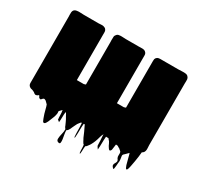

<svg xmlns="http://www.w3.org/2000/svg" viewBox="-147 -717 1161 1104"><g transform="rotate(30 433.5 -165.5)"><path d="M815 -60Q815 -50 816 -40.5Q817 -31 815 -22Q815 -21 814.5 -20.5Q814 -20 814 -19Q812 -13 810 -11Q809 -10 808 -8.5Q807 -7 805 -6Q803 -4 801 -3Q800 -3 800 -2.5Q800 -2 799 -2Q798 5 797.5 12Q797 19 796 27Q793 45 790.5 63Q788 81 784 98Q783 102 780.5 113Q778 124 773 127Q771 128 769 126Q767 124 766 123Q764 119 762.5 114.5Q761 110 759 106Q755 94 752.5 81.5Q750 69 746 57Q746 57 743.5 47Q741 37 740 36L719 57Q709 64 709.5 73Q710 82 712.5 93.5Q715 105 712 120Q711 130 710.5 139Q710 148 708 158Q708 159 705.5 161.5Q703 164 703 162Q692 151 692 143.5Q692 136 696.5 129.5Q701 123 702.5 115.5Q704 108 695 97Q691 88 692 78Q693 68 691 58Q690 56 687 53.5Q684 51 682 49Q679 48 678 45L667 39Q664 37 662 35.5Q660 34 656 34Q655 34 651.5 33.5Q648 33 648 34Q646 43 645.5 52Q645 61 643 70Q643 72 639.5 77Q636 82 632 81Q627 79 623 72Q619 65 616 61Q613 55 610.5 49Q608 43 604 37Q601 34 598 30.5Q595 27 592 23Q589 23 586 23.5Q583 24 580 23Q576 23 576 23Q574 45 574 66.5Q574 88 572 110Q572 111 570.5 108.5Q569 106 568 105Q567 104 563.5 98.5Q560 93 560 92Q559 73 558.5 54.5Q558 36 556 17Q555 20 554 23Q553 26 551 29Q550 30 550 31.5Q550 33 549 34Q549 35 548.5 36Q548 37 548 38Q547 39 547 40.5Q547 42 546 44Q542 60 536.5 74.5Q531 89 523 103Q521 107 518.5 110Q516 113 514 116Q511 120 508 124Q505 128 500 130Q498 143 498 155.5Q498 168 496 181Q495 182 493.5 182Q492 182 492 181Q490 167 490 153.5Q490 140 488 127Q482 123 479 116L476 111Q474 106 471.5 102Q469 98 467 94Q460 78 453 61.5Q446 45 438 30Q438 29 436 25Q436 25 436 24.5Q436 24 435 23H432Q428 23 428 23Q426 45 426 69Q426 93 424 116Q424 117 422 117.5Q420 118 420 117Q418 94 418 70Q418 46 416 24Q416 24 411 24Q407 28 403.5 33Q400 38 396 43Q392 50 388 59Q384 68 380 76Q379 80 376.5 84.5Q374 89 371 94Q367 100 364 102H363Q361 104 360 104Q359 115 362 130.5Q365 146 367 160Q369 174 367.5 183Q366 192 356 189Q342 186 342.5 170.5Q343 155 348 135.5Q353 116 352 102L349 99Q347 97 347 96Q343 90 342 86Q341 84 341 83Q341 82 340 81Q336 73 333 65.5Q330 58 326 51Q322 45 319 39Q316 33 312 26L308 19Q307 18 305.5 17.5Q304 17 304 18Q302 34 302 51.5Q302 69 300 86Q300 86 296.5 83Q293 80 292 79Q291 78 289.5 78Q288 78 288 77Q286 61 286 46Q286 31 283 15Q282 16 280 18Q278 20 276 22Q275 23 274 24Q273 25 272 26Q266 32 266 34.5Q266 37 267 42Q268 47 264 62Q263 67 261 72Q259 77 257 82Q254 89 251 97Q248 105 245 112Q243 116 238.5 124Q234 132 228 133Q221 134 217.5 125Q214 116 212 112Q207 99 203 86Q199 73 196 60Q194 53 192.5 46.5Q191 40 188 33Q182 28 176.5 21.5Q171 15 164 13Q163 12 160 12Q157 12 156 13Q152 15 147 21.5Q142 28 136 24Q130 22 128 15Q127 13 126.5 11.5Q126 10 124 9Q123 8 119.5 11Q116 14 116 14Q113 15 109.5 16.5Q106 18 102 17Q96 15 92.5 11.5Q89 8 84 6Q78 2 63 -1Q59 -3 56 -5Q45 -13 45 -27V-465Q45 -473 44.5 -481.5Q44 -490 45 -498Q48 -517 68 -520Q80 -522 93 -521Q106 -520 117 -520H213Q221 -520 229.5 -521Q238 -522 246 -520Q252 -518 256 -516Q258 -515 260 -513Q262 -511 263 -509Q264 -508 266 -504Q268 -498 268 -493V-175H314L326 -179V-460Q326 -466 325.5 -474Q325 -482 326 -489Q326 -492 326 -495.5Q326 -499 327 -502Q329 -506 331 -508Q331 -509 333 -511Q339 -519 349 -520Q360 -522 371.5 -521Q383 -520 394 -520H479Q486 -520 494 -520.5Q502 -521 509 -520Q516 -520 523 -515Q525 -513 525 -513Q534 -506 534 -493V-175H580L592 -179V-477Q592 -483 592 -489.5Q592 -496 593 -502Q596 -511 604 -516Q609 -518 612 -519Q615 -520 622 -520H741Q754 -520 767 -521Q780 -522 793 -520Q795 -520 797 -519Q804 -517 809 -510Q813 -506 815 -497Q816 -490 815.5 -483Q815 -476 815 -469Z"/></g></svg>

Font: Rubik Wet Paint
Style: Regular
Weight: 400
Designer: Hubert and Fischer, NaN
Foundry: Hubert and Fischer, NaN
Version: Version 2.200